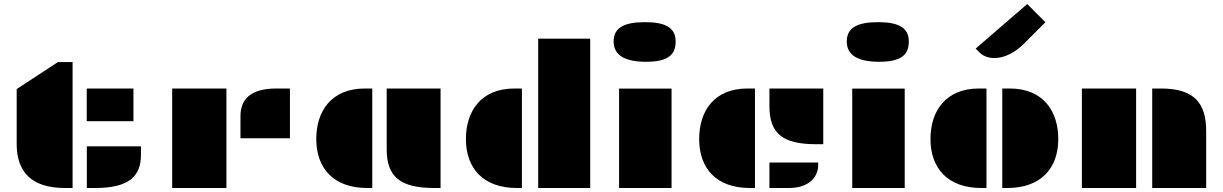

<svg xmlns="http://www.w3.org/2000/svg" viewBox="-20 -941 6121 961"><path d="M63.5 -220.7C63.5 -83 134.8 0 305.2 0H343.3V-630.4H270L63.5 -495.1ZM414.1 -334.5H647.9V-498H414.1ZM414.6 0H456.5C626.5 0 685.5 -59.6 685.5 -165.5V-208.5H414.6Z M1183.6 -249H1431.2V-498H1362.8C1233.4 -498 1183.6 -443.4 1183.6 -359.4ZM841.8 0H1113.3V-498H841.8Z M1915.5 -192.9C1915.5 -54.2 1985.8 0 2154.3 0H2185.1V-498H1915.5ZM1563 -245.1C1563 -98.6 1649.9 0 1817.9 0H1843.3V-498H1805.7C1637.2 -498 1563 -383.3 1563 -245.1Z M2673.8 0H2934.1V-747.6H2673.8ZM2312 -245.1C2312 -98.6 2398.9 0 2566.9 0H2592.3V-498H2554.7C2386.2 -498 2312 -383.3 2312 -245.1Z M3212.9 -631.8C3318.4 -631.8 3361.8 -663.1 3361.8 -732.9C3361.8 -801.8 3312 -830.1 3208.5 -830.1C3102.5 -830.1 3051.3 -801.8 3051.3 -732.9C3051.3 -663.1 3110.4 -631.8 3212.9 -631.8ZM3078.6 0H3341.3V-497.6H3078.6Z M3831.1 -410.6C3831.1 -272 3897.5 -219.2 4065.9 -219.2H4100.6V-498H3831.1ZM3479.5 -245.1C3479.5 -98.6 3564.9 0 3733.4 0H3758.8V-498H3721.2C3552.7 -498 3479.5 -383.3 3479.5 -245.1ZM3831.1 0H3928.7C4036.1 0 4075.2 -62 4075.2 -113.8V-127.4H3831.1Z M4379.9 -631.8C4485.4 -631.8 4528.8 -663.1 4528.8 -732.9C4528.8 -801.8 4479 -830.1 4375.5 -830.1C4269.5 -830.1 4218.3 -801.8 4218.3 -732.9C4218.3 -663.1 4277.3 -631.8 4379.9 -631.8ZM4245.6 0H4508.3V-497.6H4245.6Z M4996.6 0H5022C5189.9 0 5276.9 -98.6 5276.9 -245.1C5276.9 -383.3 5202.6 -498 5034.2 -498H4996.6ZM4637.2 -245.1C4637.2 -98.6 4724.1 0 4892.1 0H4917.5V-498H4879.9C4711.4 -498 4637.2 -383.3 4637.2 -245.1ZM4957 -650.4C5004.9 -650.4 5058.6 -675.8 5105 -722.2L5212.4 -829.6L5121.6 -920.9L4863.3 -697.8L4885.3 -675.8C4902.3 -659.7 4928.7 -650.4 4957 -650.4Z M5747.1 0H6017.1V-284.7C6017.1 -422.9 5960 -498 5791 -498H5747.1ZM5395 0H5666.5V-498H5395Z"/></svg>

Font: Plaster
Style: Regular
Weight: 400
Designer: Eben Sorkin
Foundry: Eben Sorkin
Version: Version 1.007